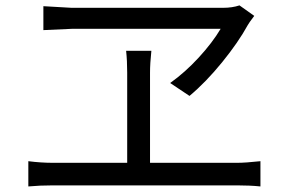

<svg xmlns="http://www.w3.org/2000/svg" viewBox="-20 -712 1040 698"><path d="M782.2 -607.4H245.1L137.7 -602.5V-689.5Q231.4 -683.6 240.2 -683.6H791Q824.2 -683.6 850.6 -692.4L904.3 -654.3Q883.8 -627 880.9 -621.1Q846.7 -558.6 787.6 -485.8Q728.5 -413.1 668.9 -363.3L598.6 -410.2Q653.3 -449.2 702.6 -502.9Q752 -556.6 782.2 -607.4ZM525.4 -120.1H841.8Q872.1 -120.1 926.8 -126V-34.2Q888.7 -38.1 841.8 -38.1H172.9Q125 -38.1 83 -34.2V-126Q128.9 -120.1 172.9 -120.1H442.4V-448.2Q442.4 -491.2 438.5 -527.3H530.3Q525.4 -480.5 525.4 -448.2Z"/></svg>

Font: Gen Shin Gothic Monospace Regular
Style: Regular
Weight: 400
Designer: [Source Han Sans]
Ryoko NISHIZUKA  (kana & ideographs); Paul D. Hunt (Latin, Greek & Cyrillic); Wenlong ZHANG  (bopomofo
Version: Version 1.002.20150607